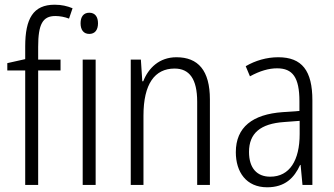

<svg xmlns="http://www.w3.org/2000/svg" viewBox="-20 -785 1417 815"><path d="M237 -486V-532H142V-586C142 -682 161 -717 215 -717C234 -717 255 -713 273 -706L288 -750C266 -759 242 -765 212 -765C121 -765 87 -706 87 -588V-534L11 -517V-486H87V0H142V-486Z M359 -731C334 -731 322 -713 322 -686C322 -658 335 -641 359 -641C383 -641 396 -658 396 -686C396 -713 384 -731 359 -731ZM386 -532H331V0H386Z M729 -542C656 -542 610 -496 588 -440H584L578 -532H535V0H589V-294C589 -429 637 -494 721 -494C784 -494 817 -450 817 -353V0H871V-363C871 -486 821 -542 729 -542Z M1161 -542C1112 -542 1064 -528 1023 -504L1041 -461C1083 -484 1121 -495 1156 -495C1222 -495 1251 -457 1251 -355V-314L1180 -309C1052 -300 981 -245 981 -139C981 -55 1025 10 1114 10C1190 10 1229 -30 1254 -85H1256L1264 0H1306V-359C1306 -485 1262 -542 1161 -542ZM1186 -267 1252 -272V-216C1252 -105 1210 -35 1127 -35C1071 -35 1037 -71 1037 -140C1037 -219 1085 -260 1186 -267Z"/></svg>

Font: Noto Sans Kannada Condensed Light
Style: Regular
Weight: 300
Width: 3
Designer: Jelle Bosma - Monotype Design Team
Foundry: Monotype Imaging Inc.
Version: Version 2.005